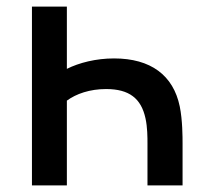

<svg xmlns="http://www.w3.org/2000/svg" viewBox="-20 -560 612 580"><path d="M76.5 -540V0H182V-256C210 -276.5 251 -291 300.5 -291C370.5 -291 406.5 -262.5 419.5 -202.5C425.5 -175.5 425.5 -144.5 425.5 -127V0H531.5V-127C531.5 -145 531.5 -197 523 -238.5C503.5 -332.5 435.5 -383.5 324.5 -383.5C270 -383.5 219 -370.5 182 -352V-540Z"/></svg>

Font: Manrope SemiBold
Style: Regular
Weight: 600
Designer: Mikhail Sharanda
Foundry: Mikhail Sharanda
Version: Version 4.505